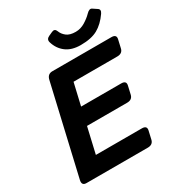

<svg xmlns="http://www.w3.org/2000/svg" viewBox="-212 -1047 1088 1180"><g transform="rotate(-30 332.5 -457.5)"><path d="M290 -863.3Q283.2 -887.2 308.1 -898.4L335 -910.6Q357.9 -920.9 366.7 -897Q375.5 -873 397.7 -855.5Q419.9 -837.9 461.9 -837.9Q497.1 -837.9 528.8 -857.4Q560.5 -877 580.6 -897.9Q603.5 -921.9 619.1 -911.6L649.9 -891.1Q667.5 -879.4 651.4 -856Q614.3 -802.7 568.8 -777.3Q523.4 -752 447.8 -752Q383.8 -752 344.2 -782.2Q304.7 -812.5 290 -863.3ZM53.7 0Q19.5 0 27.8 -36.6L172.9 -663.6Q181.2 -700.2 215.3 -700.2H634.3Q670.9 -700.2 663.6 -668.5L650.4 -610.8Q643.1 -579.1 606.4 -579.1H295.9L259.8 -423.8H544.4Q581.1 -423.8 573.7 -392.1L560.5 -334.5Q553.2 -302.7 516.6 -302.7H231.9L189.9 -121.1H516.1Q552.7 -121.1 545.4 -89.4L532.2 -31.7Q524.9 0 488.3 0Z"/></g></svg>

Font: Istok
Style: Bold Italic
Weight: 700
Italic angle: -13°
Designer: Andrey V. Panov
Foundry: Andrey V. Panov
Version: Version 1.0.3